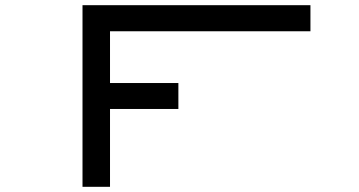

<svg xmlns="http://www.w3.org/2000/svg" viewBox="-20 -720 1384 740"><path d="M298 -700V0H404V-300H667.5V-400H404V-599.5H1176.5V-700Z"/></svg>

Font: Melete
Style: Regular
Weight: 400
Width: 6
Designer: Sora Sagano
Foundry: DOT COLON
Version: Version 0.200;FEAKit 1.0